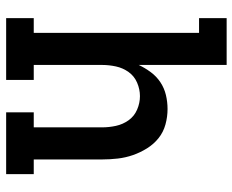

<svg xmlns="http://www.w3.org/2000/svg" viewBox="-88 -688 775 640"><g transform="rotate(90 300.0 -367.5)"><path d="M40 0V-92H89V-643H40V-735H196V-442Q206 -463 220 -482Q234 -501 253.5 -514Q273 -527 296 -532.5Q319 -538 343 -538Q369 -538 394.5 -531Q420 -524 440 -508Q460 -492 474 -469.5Q488 -447 496.5 -422.5Q505 -398 508 -372Q511 -346 511 -320V-92H560V0H354V-92H404V-320Q404 -343 399 -366Q394 -389 380.5 -408Q367 -427 345 -436.5Q323 -446 300 -446Q277 -446 255 -436.5Q233 -427 219.5 -408Q206 -389 201 -366Q196 -343 196 -320V-92H246V0Z"/></g></svg>

Font: Iosevka Curly Slab SmBdEx
Style: Regular
Weight: 600
Width: 7
Monospace: yes
Designer: Belleve Invis
Foundry: Belleve Invis
Version: Version 11.1.0; ttfautohint (v1.8.3)